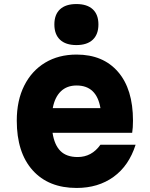

<svg xmlns="http://www.w3.org/2000/svg" viewBox="-20 -910 740 950"><path d="M651 -194Q618 -90 542 -35Q466 20 359 20Q220 20 141.5 -67.5Q63 -155 63 -313Q63 -413 100 -486.5Q137 -560 203.5 -600Q270 -640 359 -640Q490 -640 564 -554.5Q638 -469 638 -313Q638 -295 637 -280.5Q636 -266 634 -253H240Q249 -193 279 -163Q309 -133 364 -133Q434 -133 477 -194ZM359 -487Q311 -487 281 -458Q251 -429 241 -375H477Q458 -487 359 -487ZM358 -687Q305 -687 277 -713.5Q249 -740 249 -789Q249 -838 277 -864Q305 -890 358 -890Q411 -890 439 -864Q467 -838 467 -789Q467 -740 439 -713.5Q411 -687 358 -687Z"/></svg>

Font: Martian Mono ExtraBold
Style: Regular
Weight: 800
Monospace: yes
Designer: Roman Shamin
Foundry: Evil Martians
Version: Version 1.000; ttfautohint (v1.8.4.7-5d5b)